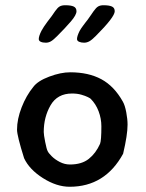

<svg xmlns="http://www.w3.org/2000/svg" viewBox="-20 -709 558 733"><path d="M272 -666Q272 -652 250.5 -627Q229 -602 198 -571Q183 -556 174 -551Q165 -546 155 -546Q143 -546 135.5 -549.5Q128 -553 128 -560Q128 -571 138 -591Q146 -606 161 -626L177 -647Q181 -653 190.5 -666.5Q200 -680 208 -684.5Q216 -689 229 -689Q251 -689 261.5 -684Q272 -679 272 -666ZM418 -666Q418 -644 345 -571Q330 -556 320.5 -551Q311 -546 301 -546Q290 -546 282 -549.5Q274 -553 274 -560Q274 -571 284 -591Q289 -600 296.5 -610Q304 -620 307 -624Q310 -628 314.5 -633.5Q319 -639 324 -647Q328 -653 337.5 -666.5Q347 -680 355 -684.5Q363 -689 375 -689Q397 -689 407.5 -684Q418 -679 418 -666ZM467 -233Q467 -194 450 -122Q381 4 246 4Q196 4 144 -29Q92 -62 72 -105Q45 -191 45 -214Q45 -254 62.5 -299Q80 -344 107 -377Q124 -400 168 -416.5Q212 -433 248 -433Q318 -433 367 -406.5Q416 -380 449 -321Q457 -307 462 -280.5Q467 -254 467 -233ZM367 -227Q367 -256 356.5 -284Q346 -312 326 -332Q324 -334 315 -338.5Q306 -343 290.5 -347.5Q275 -352 255 -352Q199 -352 173 -307Q147 -262 147 -205Q147 -195 152.5 -167Q158 -139 162 -132Q165 -125 177.5 -112.5Q190 -100 208.5 -90.5Q227 -81 247 -81Q292 -81 319 -102.5Q346 -124 362 -160Q367 -173 367 -227Z"/></svg>

Font: Itim
Style: Regular
Weight: 400
Designer: Suppakit Chalermlarp
Version: Version 1.002g